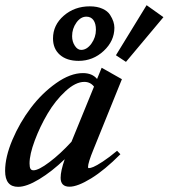

<svg xmlns="http://www.w3.org/2000/svg" viewBox="-22 -705 647 736"><path d="M460.9 -467.8 422.4 -493.2 540 -685.1 604.5 -639.2ZM279.3 -471.7Q233.9 -471.7 207.5 -494.9Q181.2 -518.1 181.2 -557.6Q181.2 -608.9 222.4 -644.8Q263.7 -680.7 322.3 -680.7Q350.6 -680.7 370.6 -671.6Q390.6 -662.6 399.7 -648.4Q408.7 -634.3 412.6 -622.1Q416.5 -609.9 416.5 -598.6Q416.5 -547.9 375.5 -509.8Q334.5 -471.7 279.3 -471.7ZM289.1 -513.7Q311 -513.7 328.4 -537.8Q345.7 -562 345.7 -590.8Q345.7 -614.7 336.2 -627.9Q326.7 -641.1 309.1 -641.1Q287.1 -641.1 270.8 -618.2Q254.4 -595.2 254.4 -566.4Q254.4 -545.4 264.9 -529.5Q275.4 -513.7 289.1 -513.7ZM47.4 11.2Q-2.4 11.2 -2.4 -49.8Q-2.4 -103 25.6 -169.2Q53.7 -235.4 96.2 -291.5Q138.7 -347.7 193.1 -386.2Q247.6 -424.8 295.9 -424.8Q331.5 -424.8 350.1 -402.3L367.7 -445.3L445.3 -401.4L336.4 -132.3Q315.4 -81.1 315.4 -64.5Q315.4 -60.5 318.8 -60.5Q324.7 -60.5 336.2 -65.2Q347.7 -69.8 372.1 -85.7Q396.5 -101.6 426.8 -127L439.5 -113.8Q379.4 -53.2 327.4 -21.2Q275.4 10.7 244.6 10.7Q210.4 10.7 210.4 -23.4Q210.4 -49.8 226.1 -94.7Q176.8 -47.4 128.4 -18.1Q80.1 11.2 47.4 11.2ZM91.3 -78.6Q91.3 -64.5 94.7 -58.3Q98.1 -52.2 106.4 -52.2Q126 -52.2 167.5 -83.5Q209 -114.7 252 -161.6L338.4 -373Q324.2 -391.1 301.3 -391.1Q267.6 -391.1 228.8 -355.2Q189.9 -319.3 160.4 -269.3Q130.9 -219.2 111.1 -166Q91.3 -112.8 91.3 -78.6Z"/></svg>

Font: Elstob 18pt SemiBold
Style: Italic
Weight: 600
Italic angle: -20°
Designer: Peter S. Baker
Version: Version 1.015